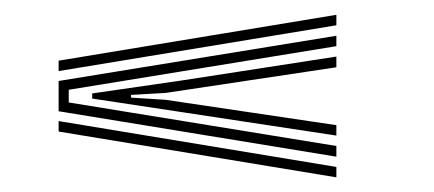

<svg xmlns="http://www.w3.org/2000/svg" viewBox="-20 -521 592 262"><path d="M439 -486.5V-500.8L60 -438.2V-424ZM439 -307.2V-321.8L73.8 -381.2V-398.5L439 -458V-472.2L60 -410.5V-369.2ZM439 -336V-350.2L206 -384.8L158.8 -387.8V-391.5L206 -394.2L439 -429.2V-443.8L228 -411.2L105.8 -393.5V-386.5L228 -368ZM439 -279V-293.2L60 -355.8V-341.5Z"/></svg>

Font: Big Shoulders Inline Text
Style: Regular
Weight: 400
Designer: Patric King
Foundry: XO Type Co
Version: Version 1.000